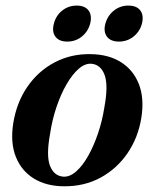

<svg xmlns="http://www.w3.org/2000/svg" viewBox="-20 -657 554 688"><path d="M306 -463Q369.5 -462 413.8 -434Q458 -406 477.8 -355.2Q497.5 -304.5 486.5 -235Q475 -163.5 436.8 -107.8Q398.5 -52 339.8 -20.2Q281 11.5 207.5 10.5Q146 10 101.5 -17.2Q57 -44.5 36.8 -95Q16.5 -145.5 27.5 -215.5Q39.5 -290 78.2 -346.2Q117 -402.5 175.8 -433.5Q234.5 -464.5 306 -463ZM207 -24Q230 -22.5 253 -42.8Q276 -63 296 -98.5Q316 -134 331.2 -179Q346.5 -224 354 -272.5Q368.5 -350.5 355 -387.8Q341.5 -425 308.5 -428.5Q285 -430.5 262 -410.5Q239 -390.5 218.5 -355Q198 -319.5 182.5 -273.8Q167 -228 159.5 -178Q145 -99 159.2 -62.8Q173.5 -26.5 207 -24ZM221 -508Q191.5 -508 178.5 -525.8Q165.5 -543.5 173 -572Q180.5 -601.5 203 -619.2Q225.5 -637 255 -637Q284.5 -637 297.5 -619.2Q310.5 -601.5 303 -572Q295.5 -544 273.2 -526Q251 -508 221 -508ZM406 -508Q376.5 -508 363.2 -525.8Q350 -543.5 357.5 -572Q365.5 -601 388 -619Q410.5 -637 440 -637Q470 -637 483 -619.2Q496 -601.5 488.5 -572Q481 -544 458.5 -526Q436 -508 406 -508Z"/></svg>

Font: Fraunces 72pt SemiBold
Style: Italic
Weight: 600
Italic angle: -16°
Version: Version 1.000;[b76b70a41]